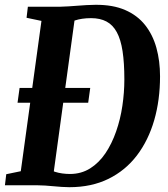

<svg xmlns="http://www.w3.org/2000/svg" viewBox="-22 -771 698 799"><path d="M94 -743H228Q263 -744 300.8 -747.2Q338.5 -750.5 375.5 -751Q448 -751.5 499 -729.2Q550 -707 582 -666.5Q614 -626 629 -571.5Q644 -517 644 -453.5Q644 -355 619.8 -271Q595.5 -187 547.8 -124.2Q500 -61.5 429.5 -26.8Q359 8 266.5 8Q251.5 8 234.8 6.8Q218 5.5 200.5 4Q183 2.5 166 1.2Q149 0 133.5 0H-1.5L4 -46L64.5 -58.5L150.5 -684L88.5 -697ZM197.5 -25.5 186.5 -65Q194 -60 207.5 -55.8Q221 -51.5 237.2 -49.2Q253.5 -47 269 -47Q316 -47 353 -70.2Q390 -93.5 416.8 -133.2Q443.5 -173 461.2 -223.8Q479 -274.5 487.2 -330.2Q495.5 -386 495.5 -440.5Q495.5 -509.5 488 -558.2Q480.5 -607 464 -637.2Q447.5 -667.5 421 -681.5Q394.5 -695.5 357 -695.5Q337.5 -695.5 320.5 -693Q303.5 -690.5 290.2 -686Q277 -681.5 268 -676L291.5 -711ZM51 -343.5 59.5 -405H353.5L345 -343.5Z"/></svg>

Font: Merriweather 24pt SemiCondensed
Style: Bold Italic
Weight: 700
Width: 4
Italic angle: -7.8°
Designer: Eben Sorkin
Foundry: Eben Sorkin
Version: Version 2.101